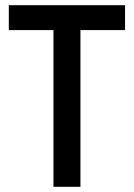

<svg xmlns="http://www.w3.org/2000/svg" viewBox="-20 -720 516 740"><path d="M186 -604H14V-700H462V-604H290V0H186Z"/></svg>

Font: Cabin Condensed Medium
Style: Regular
Weight: 500
Width: 3
Version: Version 2.001